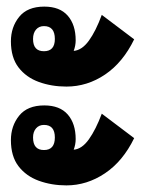

<svg xmlns="http://www.w3.org/2000/svg" viewBox="-20 -576 437 581"><path d="M181 -314Q136 -314 97.5 -328Q59 -342 36 -372Q13 -402 13 -451Q13 -494 38 -525Q63 -556 114 -556Q161 -556 185 -528.5Q209 -501 209 -454Q209 -438 203 -422Q228 -424 249 -453Q270 -482 288 -531L386 -457Q352 -387 298 -350.5Q244 -314 181 -314ZM113 -421Q146 -421 146 -458Q146 -497 113 -497Q98 -497 89 -486.5Q80 -476 80 -458Q80 -421 113 -421ZM181 -15Q136 -15 97.5 -29Q59 -43 36 -73Q13 -103 13 -152Q13 -195 38 -226Q63 -257 114 -257Q161 -257 185 -229.5Q209 -202 209 -155Q209 -139 203 -123Q228 -125 249 -154.5Q270 -184 288 -232L386 -158Q352 -88 297.5 -51.5Q243 -15 181 -15ZM113 -122Q146 -122 146 -160Q146 -198 113 -198Q98 -198 89 -187.5Q80 -177 80 -160Q80 -122 113 -122Z"/></svg>

Font: Noto Sans Thai Looped ExtraCondensed Black
Style: Regular
Weight: 900
Width: 2
Designer: Sasikarn Vongin, Ben Mitchell
Foundry: The Fontpad Ltd
Version: Version 1.001; ttfautohint (v1.8.4.7-5d5b)